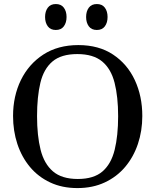

<svg xmlns="http://www.w3.org/2000/svg" viewBox="-20 -935 784 969"><path d="M370.6 14.2Q293.5 14.2 233.2 -14.2Q172.9 -42.5 131.1 -92.5Q89.4 -142.6 67.6 -208.5Q45.9 -274.4 45.9 -349.6Q45.9 -449.7 85.4 -530.8Q125 -611.8 198.7 -659.7Q272.5 -707.5 375.5 -707.5Q478.5 -707.5 550.5 -659.7Q622.6 -611.8 660.4 -530.8Q698.2 -449.7 698.2 -349.6Q698.2 -274.4 676 -208.5Q653.8 -142.6 611.6 -92.5Q569.3 -42.5 508.5 -14.2Q447.8 14.2 370.6 14.2ZM372.6 -31.7Q453.6 -31.7 497.6 -70.1Q541.5 -108.4 558.8 -179.4Q576.2 -250.5 576.2 -348.6Q576.2 -446.8 558.3 -517.1Q540.5 -587.4 495.6 -624.8Q450.7 -662.1 370.1 -662.1Q289.1 -662.1 244.9 -624.8Q200.7 -587.4 183.8 -517.1Q167 -446.8 167 -348.6Q167 -250.5 184.8 -179.4Q202.6 -108.4 247.3 -70.1Q292 -31.7 372.6 -31.7ZM468.8 -783.7Q441.9 -783.7 428.2 -802.2Q414.6 -820.8 414.6 -849.1Q414.6 -877.9 428.2 -896.2Q441.9 -914.6 468.8 -914.6Q495.6 -914.6 509.3 -896.2Q522.9 -877.9 522.9 -849.1Q522.9 -820.8 509.3 -802.2Q495.6 -783.7 468.8 -783.7ZM261.7 -783.7Q234.9 -783.7 221.2 -802.2Q207.5 -820.8 207.5 -849.1Q207.5 -877.9 221.2 -896.2Q234.9 -914.6 261.7 -914.6Q288.6 -914.6 302.2 -896.2Q315.9 -877.9 315.9 -849.1Q315.9 -820.8 302.2 -802.2Q288.6 -783.7 261.7 -783.7Z"/></svg>

Font: Gelasio
Style: Regular
Weight: 400
Designer: Eben Sorkin
Foundry: Eben Sorkin
Version: Version 1.008